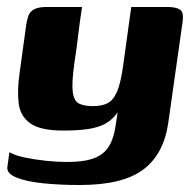

<svg xmlns="http://www.w3.org/2000/svg" viewBox="-20 -419 559 550"><path d="M208 111Q151 111 103 106Q55 101 27 89.5Q-1 78 1 60L7 17Q22 26 50 32Q78 38 111 41.5Q144 45 172 45Q220 45 248.5 34.5Q277 24 291.5 1Q306 -22 311 -58L317 -97Q303 -77 283 -65.5Q263 -54 233.5 -49.5Q204 -45 161 -45Q96 -45 67 -65.5Q38 -86 33.5 -123Q29 -160 36 -209L55 -347Q57 -362 61.5 -374Q66 -386 78 -392.5Q90 -399 114 -399H215Q211 -373 208.5 -354Q206 -335 204 -318.5Q202 -302 199.5 -283Q197 -264 193 -238Q185 -181 188.5 -155Q192 -129 207 -122Q222 -115 246 -115Q271 -115 287.5 -123Q304 -131 315 -156Q326 -181 333 -233L356 -399H460Q484 -399 495.5 -391.5Q507 -384 503 -356L462 -67Q449 23 390 67Q331 111 208 111Z"/></svg>

Font: Genos
Style: Bold Italic
Weight: 700
Italic angle: -8°
Version: Version 1.010